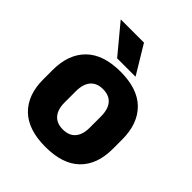

<svg xmlns="http://www.w3.org/2000/svg" viewBox="-196 -806 938 938"><g transform="rotate(45 273.0 -336.5)"><path d="M273.5 14Q154.5 14 93.8 -45.2Q33 -104.5 33 -212V-276.5Q33 -385.5 94 -445.8Q155 -506 273.5 -506Q392 -506 452.8 -445.8Q513.5 -385.5 513.5 -276.5V-212Q513.5 -104.5 453 -45.2Q392.5 14 273.5 14ZM273.5 -106.5Q316 -106.5 338.2 -132.2Q360.5 -158 360.5 -205.5V-283Q360.5 -333 338.2 -359Q316 -385 273.5 -385Q231 -385 208.8 -359Q186.5 -333 186.5 -283V-205.5Q186.5 -158 208.8 -132.2Q231 -106.5 273.5 -106.5ZM254 -687 341.5 -542V-540H215.5L95 -685V-687Z"/></g></svg>

Font: Anek Odia Medium
Style: Bold
Weight: 700
Version: Version 1.003